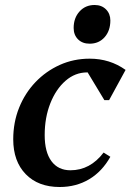

<svg xmlns="http://www.w3.org/2000/svg" viewBox="-20 -736 524 769"><path d="M219 13Q133 13 83 -38.5Q33 -90 33 -178Q33 -246 56.5 -304.5Q80 -363 122 -407Q164 -451 219.5 -476Q275 -501 339 -501Q420 -501 483 -456L417 -335H398L331 -446H329Q281 -446 242.5 -412.5Q204 -379 181.5 -322Q159 -265 159 -195Q159 -127 186 -90.5Q213 -54 262 -54Q341 -54 395 -125L422 -108Q389 -49 337 -18Q285 13 219 13ZM339 -561Q310 -561 292.5 -578.5Q275 -596 275 -624Q275 -664 298.5 -690Q322 -716 359 -716Q387 -716 404.5 -698.5Q422 -681 422 -654Q422 -613 399 -587Q376 -561 339 -561Z"/></svg>

Font: Platypi Medium
Style: Italic
Weight: 500
Italic angle: -13°
Designer: David Sargent
Foundry: Bolt Cutter Type
Version: Version 1.200; ttfautohint (v1.8.4.7-5d5b)